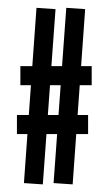

<svg xmlns="http://www.w3.org/2000/svg" viewBox="-20 -736 278 491"><path d="M205.3 -441.9V-393.2H23.3V-441.9ZM214.5 -566.8V-518.1H32.1V-566.8ZM165.8 -264.5 117 -267.8 149.5 -716 197.8 -712.6ZM89.5 -264.5 41.2 -267.8 73.3 -716 122 -712.6Z"/></svg>

Font: Marapfhont
Style: Book
Weight: 400
Version: Version 0.15